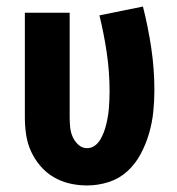

<svg xmlns="http://www.w3.org/2000/svg" viewBox="-20 -559 540 587"><path d="M246 8Q219 8 193 2Q167 -4 144 -17.5Q121 -31 103.5 -51.5Q86 -72 75 -96Q64 -120 60 -146.5Q56 -173 56 -200V-520H193V-200Q193 -185 194.5 -170Q196 -155 202 -141Q208 -127 219.5 -116.5Q231 -106 246 -106Q259 -106 269.5 -113.5Q280 -121 286.5 -132Q293 -143 297.5 -155Q302 -167 305 -179.5Q308 -192 310 -204.5Q312 -217 313 -229.5Q314 -242 314.5 -255Q315 -268 315 -280Q315 -339 306.5 -397Q298 -455 284 -512L417 -539Q433 -476 442.5 -412Q452 -348 452 -283Q452 -249 448.5 -216Q445 -183 435.5 -150.5Q426 -118 410 -88Q394 -58 369.5 -35.5Q345 -13 312.5 -2.5Q280 8 246 8Z"/></svg>

Font: Iosevka SS04 Heavy
Style: Regular
Weight: 900
Monospace: yes
Designer: Belleve Invis
Foundry: Belleve Invis
Version: Version 19.0.0; ttfautohint (v1.8.4)